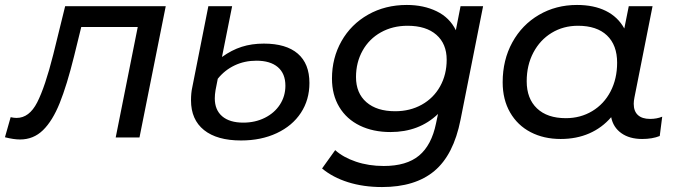

<svg xmlns="http://www.w3.org/2000/svg" viewBox="-68 -555 2737 775"><path d="M601 -530 495 0H399L488 -446H260L231 -328Q202 -211 173 -139Q144 -67 105.5 -29.5Q67 8 13 8Q-13 8 -48 -1L-25 -82Q-12 -79 -1 -79Q50 -79 82 -141.5Q114 -204 147 -335L195 -530Z M703 -150Q703 -180 708 -202L773 -530H869L828 -325Q867 -353 907.5 -366Q948 -379 997 -379Q1087 -379 1134 -338.5Q1181 -298 1181 -220Q1181 -152 1146.5 -99.5Q1112 -47 1049 -17.5Q986 12 905 12Q808 12 755.5 -30Q703 -72 703 -150ZM1084 -209Q1084 -258 1053.5 -284Q1023 -310 967 -310Q919 -310 879 -291Q839 -272 811 -237L802 -191Q799 -173 799 -158Q799 -111 829 -85.5Q859 -60 914 -60Q962 -60 1001 -79.5Q1040 -99 1062 -133Q1084 -167 1084 -209Z M1882 -530 1791 -72Q1763 70 1685.5 135Q1608 200 1474 200Q1399 200 1337 180.5Q1275 161 1232 125L1285 51Q1317 80 1368.5 97.5Q1420 115 1481 115Q1573 115 1623.5 73Q1674 31 1692 -57L1700 -95Q1624 -22 1508 -22Q1438 -22 1384.5 -48Q1331 -74 1301.5 -123Q1272 -172 1272 -238Q1272 -321 1310.5 -389Q1349 -457 1418 -496Q1487 -535 1574 -535Q1642 -535 1694.5 -509.5Q1747 -484 1772 -433L1791 -530ZM1735 -314Q1735 -378 1693.5 -414.5Q1652 -451 1577 -451Q1517 -451 1469.5 -424.5Q1422 -398 1395.5 -350.5Q1369 -303 1369 -244Q1369 -179 1411 -142.5Q1453 -106 1527 -106Q1587 -106 1634.5 -132.5Q1682 -159 1708.5 -206.5Q1735 -254 1735 -314Z M2605 -84 2595 -6Q2565 6 2524 6Q2473 6 2440 -17.5Q2407 -41 2399 -82Q2362 -39 2310.5 -16.5Q2259 6 2195 6Q2127 6 2074 -21.5Q2021 -49 1991 -101Q1961 -153 1961 -223Q1961 -313 2000 -384Q2039 -455 2107.5 -495Q2176 -535 2261 -535Q2329 -535 2377.5 -511Q2426 -487 2452 -440L2470 -530H2566L2493 -162Q2490 -147 2490 -136Q2490 -106 2507 -90.5Q2524 -75 2556 -75Q2583 -75 2605 -84ZM2423 -302Q2423 -373 2382 -412Q2341 -451 2265 -451Q2206 -451 2159 -422.5Q2112 -394 2085 -343Q2058 -292 2058 -227Q2058 -157 2099.5 -117.5Q2141 -78 2216 -78Q2275 -78 2322.5 -106.5Q2370 -135 2396.5 -186Q2423 -237 2423 -302Z"/></svg>

Font: Montserrat Alternates Medium
Style: Italic
Weight: 500
Italic angle: -11.3°
Designer: Julieta Ulanovsky
Foundry: Julieta Ulanovsky
Version: Version 7.200